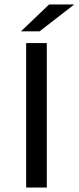

<svg xmlns="http://www.w3.org/2000/svg" viewBox="-20 -836 351 856"><path d="M96.6 -644V0H188.6V-644ZM198.7 -816 73.6 -696.4H156.4L311 -816Z"/></svg>

Font: Montserrat Ace
Style: Regular
Weight: 500
Designer: Julieta Ulanovsky
Foundry: Julieta Ulanovsky
Version: Version 1